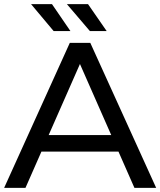

<svg xmlns="http://www.w3.org/2000/svg" viewBox="-21 -907 774 927"><path d="M214 -255H516L365 -598ZM551 -175H179L102 0H-1L316 -700H415L733 0H628ZM413 -757 302 -887H404L494 -757ZM238 -757 129 -887H230L319 -757Z"/></svg>

Font: Montserrat Z Med
Style: Regular
Weight: 500
Designer: Julieta Ulanovsky
Foundry: Julieta Ulanovsky
Version: Version 8.000